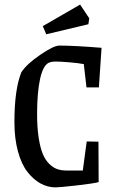

<svg xmlns="http://www.w3.org/2000/svg" viewBox="-20 -810 496 839"><path d="M182.1 -660.2 167 -695.8 330.1 -790 370.1 -730 366.2 -704.1ZM223.1 8.8Q188.5 8.8 157.2 -8.3Q126 -25.4 99.9 -58.8Q73.7 -92.3 58.3 -148.7Q43 -205.1 43 -276.9Q43 -418.9 73.2 -494.1Q96.2 -529.8 155.5 -570.3Q214.8 -610.8 238.8 -610.8Q303.7 -610.8 423.8 -601.1L412.1 -428.2H357.9L346.2 -529.8Q321.3 -534.7 282.5 -537.8Q243.7 -541 224.1 -541Q203.6 -541 191.9 -535.2Q167.5 -522.5 154.8 -463.6Q142.1 -404.8 142.1 -312Q142.1 -252.9 148.9 -208.5Q155.8 -164.1 167 -137.2Q178.2 -110.4 195.3 -93.8Q212.4 -77.1 230.2 -71Q248 -64.9 270 -64.9H341.8L358.9 -191.9L410.2 -190.9L411.1 -14.2Q387.2 -7.8 313.2 0.5Q239.3 8.8 223.1 8.8Z"/></svg>

Font: Grenze
Style: Regular
Weight: 400
Designer: Renata Polastri
Foundry: Omnibus-Type
Version: Version 1.002;PS 001.002;hotconv 1.0.88;makeotf.lib2.5.64775